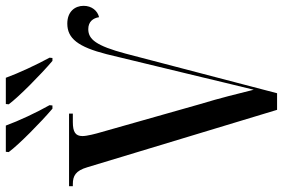

<svg xmlns="http://www.w3.org/2000/svg" viewBox="-176 -795 971 659"><g transform="rotate(-90 309.5 -465.5)"><path d="M266 -771H277L278 -781C253 -825 224 -887 208 -931H118L117 -921C143 -886 219 -811 266 -771ZM430 -771H440L441 -781C417 -825 388 -887 372 -931H282L281 -921C307 -886 383 -811 430 -771ZM65 -651 262 0H319L455 -520C482 -621 504 -648 539 -648C565 -648 577 -631 580 -611C602 -616 619 -636 619 -664C619 -694 599 -720 558 -720C507 -720 478 -683 453 -585L374 -258C361 -202 349 -155 331 -80C318 -132 302 -198 282 -263L185 -605C180 -622 172 -652 172 -668C172 -692 186 -701 220 -701H249V-714H0V-701H7C35 -701 53 -692 65 -651Z"/></g></svg>

Font: Noto Serif Display Condensed Medium
Style: Regular
Weight: 500
Width: 3
Designer: Monotype Design Team
Foundry: Monotype Imaging Inc.
Version: Version 2.009